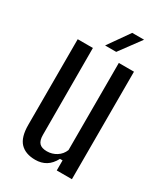

<svg xmlns="http://www.w3.org/2000/svg" viewBox="-191 -839 801 928"><g transform="rotate(30 210.0 -375.0)"><path d="M163.9 7.6Q108.8 7.6 79.8 -22.9Q50.8 -53.4 50.8 -122V-600H135.5L136.3 -115.4Q136.3 -84.2 149.5 -70.2Q162.7 -56.1 191.9 -56.1Q221.1 -56.1 245.3 -71.4Q269.5 -86.7 280.2 -113.8V-600H364.8V0H280.2V-56.3H265.8Q248 -22.9 222.6 -7.6Q197.2 7.6 163.9 7.6ZM180.5 -640 263.6 -758.3H329.8L242.5 -640Z"/></g></svg>

Font: Big Shoulders Thin
Style: Regular
Weight: 100
Version: Version 2.002